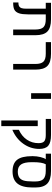

<svg xmlns="http://www.w3.org/2000/svg" viewBox="1086 -1726 827 3040"><g transform="rotate(90 1500.0 -205.5)"><path d="M117.2 -516.1H23.9V-599.1H285.2Q419.9 -599.1 478.5 -541.7Q537.1 -484.4 537.1 -351.1V0H446.8V-352.1Q446.8 -441.9 410.4 -479Q374 -516.1 284.2 -516.1H207V-231.9Q207 -143.1 190.4 -93.5Q173.8 -43.9 138.2 -22Q102.5 0 23.9 0H19V-83H26.9Q60.5 -83 80.1 -95Q99.6 -106.9 108.4 -132.3Q117.2 -157.7 117.2 -213.9Z M1082 0H992.2V-352.1Q992.2 -441.9 955.8 -479Q919.4 -516.1 830.1 -516.1H647V-599.1H831.1Q965.8 -599.1 1023.9 -542Q1082 -484.9 1082 -351.1Z M1455.1 -599.1H1545.4V-284.2H1455.1Z M1977.1 -389.2V188H1887.2V-389.2ZM1862.3 -599.1H2115.2Q2235.8 -599.1 2286.6 -555.9Q2337.4 -512.7 2337.4 -413.1Q2337.4 -275.4 2255.6 -160.4Q2173.8 -45.4 2034.2 13.2V-89.8Q2136.2 -135.7 2191.2 -217.5Q2246.1 -299.3 2246.1 -400.9Q2246.1 -466.3 2217.5 -491.2Q2189 -516.1 2119.1 -516.1H1862.3Z M2452.1 -314Q2452.1 -372.6 2466.3 -431.6Q2480.5 -490.7 2500.5 -516.1H2412.6V-599.1H2686.5Q2825.2 -599.1 2886.7 -539.8Q2948.2 -480.5 2948.2 -351.1V-308.1Q2948.2 -144 2885.7 -67.1Q2823.2 9.8 2693.4 9.8Q2565.4 9.8 2508.8 -63.7Q2452.1 -137.2 2452.1 -296.9ZM2580.6 -516.1Q2547.4 -457.5 2547.4 -317.9V-292Q2547.4 -177.7 2583 -125.5Q2618.7 -73.2 2695.3 -73.2Q2754.4 -73.2 2788.3 -95.5Q2822.3 -117.7 2837.4 -164.6Q2852.5 -211.4 2852.5 -309.1V-352.1Q2852.5 -440.4 2814.5 -478.3Q2776.4 -516.1 2685.5 -516.1Z"/></g></svg>

Font: Cousine
Style: Regular
Weight: 400
Monospace: yes
Designer: Steve Matteson
Foundry: Ascender Corporation
Version: Version 1.20